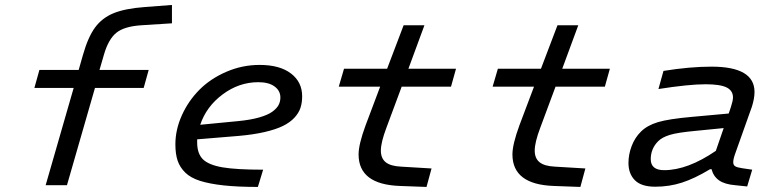

<svg xmlns="http://www.w3.org/2000/svg" viewBox="-20 -739 3109 766"><path d="M117.2 -388.2 137.2 -460H293.9L311 -520Q331.1 -590.8 359.1 -629.2Q387.2 -667.5 433.1 -686.3Q479 -705.1 557.1 -710.9L666 -719.2V-646L543.9 -638.2Q475.6 -633.8 444.1 -608.2Q412.6 -582.5 395 -522L377 -460H573.2L553.2 -388.2H358.9L247.1 0H162.1L273.9 -388.2Z M1029.8 -62 1008.8 6.8Q928.7 6.8 872.6 0.7Q816.4 -5.4 778.6 -17.3Q740.7 -29.3 719.2 -50.3Q697.8 -71.3 688.7 -97.9Q679.7 -124.5 679.7 -163.1Q679.7 -221.7 705.6 -279.1Q731.4 -336.4 775.6 -380.9Q819.8 -425.3 883.1 -452.6Q946.3 -480 1015.6 -480Q1096.2 -480 1140.9 -445.8Q1185.5 -411.6 1185.5 -355Q1185.5 -329.1 1178.7 -308.6Q1171.9 -288.1 1154.5 -269.3Q1137.2 -250.5 1108.9 -236.6Q1080.6 -222.7 1036.4 -212.4Q992.2 -202.1 932.6 -196.8L766.6 -183.1V-170.9Q766.6 -126.5 789.3 -103.8Q812 -81.1 867.2 -71.5Q922.4 -62 1029.8 -62ZM1010.7 -411.1Q933.6 -411.1 868.4 -362.5Q803.2 -314 778.8 -241.2L930.7 -255.9Q980 -260.7 1014.2 -270.5Q1048.3 -280.3 1066.2 -293.2Q1084 -306.2 1091.3 -319.8Q1098.6 -333.5 1098.6 -350.1Q1098.6 -377 1075.4 -394Q1052.2 -411.1 1010.7 -411.1Z M1521.5 -229Q1499.5 -170.9 1499.5 -138.2Q1499.5 -107.4 1518.8 -91.8Q1538.1 -76.2 1579.6 -74.2L1701.7 -66.9L1681.6 6.8L1575.7 2.9Q1410.6 -2.9 1410.6 -123Q1410.6 -163.1 1438.5 -238.8L1496.6 -393.1H1331.5L1352.5 -464.8H1524.4L1590.3 -638.2H1673.3L1609.4 -464.8H1799.3L1779.3 -393.1H1582.5Z M2135.3 -229Q2113.3 -170.9 2113.3 -138.2Q2113.3 -107.4 2132.6 -91.8Q2151.9 -76.2 2193.4 -74.2L2315.4 -66.9L2295.4 6.8L2189.5 2.9Q2024.4 -2.9 2024.4 -123Q2024.4 -163.1 2052.2 -238.8L2110.4 -393.1H1945.3L1966.3 -464.8H2138.2L2204.1 -638.2H2287.1L2223.1 -464.8H2413.1L2393.1 -393.1H2196.3Z M2913.1 -126Q2905.3 -104.5 2905.3 -91.8Q2905.3 -80.6 2913.1 -75.7Q2920.9 -70.8 2940.9 -67.9L2981 -62L2960.9 4.9L2914.1 0Q2871.6 -3.4 2848.9 -19.3Q2826.2 -35.2 2818.8 -64H2813Q2751.5 -26.9 2700.9 -10.5Q2650.4 5.9 2594.2 5.9Q2538.6 5.9 2512.9 -20Q2487.3 -45.9 2487.3 -88.9Q2487.3 -122.6 2500 -156.2Q2512.7 -189.9 2537.1 -213.9Q2562 -238.8 2605 -251.7Q2647.9 -264.6 2742.2 -272.9L2887.2 -286.1L2896 -312Q2904.3 -337.4 2904.3 -350.1Q2904.3 -377.4 2878.9 -390.1Q2853.5 -402.8 2794.9 -402.8Q2728 -402.8 2606.9 -383.8L2627 -456.1Q2732.4 -473.1 2818.8 -473.1Q2990.2 -473.1 2990.2 -372.1Q2990.2 -346.7 2980 -314ZM2629.9 -60.1Q2723.1 -60.1 2835.9 -137.2L2867.2 -228L2753.9 -216.8Q2683.6 -210.4 2652.6 -200.9Q2621.6 -191.4 2606 -175.8Q2576.2 -146 2576.2 -104Q2576.2 -60.1 2629.9 -60.1Z"/></svg>

Font: IntelOne Mono
Style: Italic
Weight: 400
Italic angle: -16°
Designer: Fred Shallcrass
Foundry: Frere-Jones Type LLC
Version: Version 1.200;hotconv 1.1.0;makeotfexe 2.6.0;FJTRelease1.2